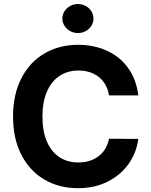

<svg xmlns="http://www.w3.org/2000/svg" viewBox="-20 -944 764 973"><path d="M378.1 -586.6Q322.8 -586.6 281.6 -559.3Q240.4 -531.9 217.7 -479.4Q195.1 -426.9 195.1 -353.6Q195.1 -278.7 217.7 -226.4Q240.4 -174.1 281.5 -147.3Q322.6 -120.6 377.3 -120.6Q417.6 -120.6 450.3 -135.1Q482.9 -149.6 504.1 -176.4Q525.2 -203.3 532.3 -240.8L680.9 -240.1Q672.6 -173.2 633.6 -116.2Q594.6 -59.2 528.1 -24.8Q461.5 9.7 375 9.7Q279.9 9.7 205.4 -33.7Q130.9 -77.1 88.5 -159.1Q46.1 -241 46.1 -353.6Q46.1 -466.1 88.9 -548.5Q131.7 -630.8 206.3 -673.8Q280.8 -716.9 375 -716.9Q456.6 -716.9 522.6 -686.7Q588.5 -656.5 629.8 -598.6Q671.1 -540.6 680.9 -460.6H532.3Q526.6 -499.5 505.7 -527.9Q484.9 -556.4 452 -571.5Q419.2 -586.6 378.1 -586.6ZM296 -850Q296 -869.9 306.9 -887Q317.7 -904 335.7 -913.8Q353.6 -923.6 375 -923.6Q396.2 -923.6 414.4 -913.8Q432.7 -904 443.1 -887Q453.6 -869.9 453.6 -850Q453.6 -830.2 443.1 -813.3Q432.7 -796.4 414.4 -786.5Q396.2 -776.5 375 -776.5Q353.6 -776.5 335.7 -786.5Q317.7 -796.4 306.9 -813.3Q296 -830.2 296 -850Z"/></svg>

Font: Pretendard Variable
Style: Regular
Weight: 400
Designer: Base glyphs from Inter by Rasmus Andersson; Hangul glyphs from Noto Sans CJK(Source Han Sans) by Jang Soo-young and Kang
Foundry: Kil Hyung-jin
Version: Version 1.100;FEAKit 1.0